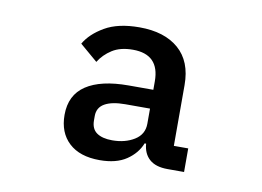

<svg xmlns="http://www.w3.org/2000/svg" viewBox="-51 -782 701 513"><g transform="rotate(10 300.0 -526.0)"><path d="M429 -350Q397 -350 380 -365Q363 -380 361 -407H357Q346 -379 318.5 -360.5Q291 -342 246 -342Q192 -342 162.5 -369.5Q133 -397 133 -445Q133 -499 173 -525.5Q213 -552 288 -552H355V-575Q355 -648 283 -648Q249 -648 227 -634Q205 -620 192 -599L144 -640Q160 -668 196 -689Q232 -710 290 -710Q358 -710 396.5 -676.5Q435 -643 435 -579V-414H474V-350ZM288 -501Q252 -501 232.5 -490Q213 -479 213 -456V-444Q213 -421 228 -410.5Q243 -400 270 -400Q305 -400 330 -415.5Q355 -431 355 -460V-501Z"/></g></svg>

Font: IBM Plaex Mono Medium
Style: Regular
Weight: 500
Designer: Mike Abbink, Paul van der Laan, Pieter van Rosmalen
Foundry: Bold Monday
Version: Version 2.003